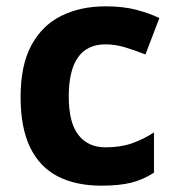

<svg xmlns="http://www.w3.org/2000/svg" viewBox="-20 -576 554 606"><path d="M300 10Q219 10 162 -19.5Q105 -49 75 -111Q45 -173 45 -270Q45 -370 79 -433Q113 -496 173.5 -526Q234 -556 313 -556Q369 -556 410.5 -545Q452 -534 483 -519L439 -404Q404 -418 373.5 -427Q343 -436 313 -436Q197 -436 197 -271Q197 -189 227.5 -150Q258 -111 313 -111Q360 -111 396 -123.5Q432 -136 466 -158V-31Q432 -9 394.5 0.5Q357 10 300 10Z"/></svg>

Font: Noto Sans Ol Chiki
Style: Regular
Weight: 400
Designer: Monotype Design Team, Lewis McGuffie
Foundry: Monotype Imaging Inc.
Version: Version 2.003